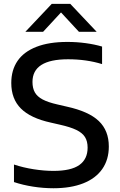

<svg xmlns="http://www.w3.org/2000/svg" viewBox="-20 -967 623 996"><path d="M52.5 -22.5V-113.5Q100.5 -97.5 154.8 -89Q209 -80.5 257.5 -80.5Q348.5 -80.5 391.5 -111Q434.5 -141.5 434.5 -201Q434.5 -234.5 420.8 -256.2Q407 -278 376 -293Q345 -308 291.5 -320L243.5 -331Q138.5 -354 88.5 -404Q38.5 -454 38.5 -536.5Q38.5 -603.5 71 -651Q103.5 -698.5 168.8 -724Q234 -749.5 329.5 -749.5Q378 -749.5 424.2 -743.2Q470.5 -737 509.5 -725.5V-634.5Q428.5 -659.5 333 -659.5Q148.5 -659.5 148.5 -542Q148.5 -509.5 160.8 -487.8Q173 -466 201.2 -451Q229.5 -436 278.5 -425L326 -414Q440.5 -389 492.5 -339.2Q544.5 -289.5 544.5 -207Q544.5 -139 510.5 -90.2Q476.5 -41.5 412 -16Q347.5 9.5 257 9.5Q204.5 9.5 151.8 1.2Q99 -7 52.5 -22.5ZM481.5 -802H389.5L296.5 -902.5L203.5 -802H111.5L248.5 -947H344.5Z"/></svg>

Font: Encode Sans Semi Expanded Medium
Style: Regular
Weight: 500
Width: 6
Designer: Multiple Designers
Foundry: Impallari Type
Version: Version 2.000